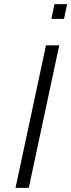

<svg xmlns="http://www.w3.org/2000/svg" viewBox="-20 -907 344 927"><path d="M55 0 202 -688H266L119 0ZM228 -816 243 -887H304L289 -816Z"/></svg>

Font: Saira Thin Light
Style: Italic
Weight: 300
Italic angle: -12°
Version: Version 1.101